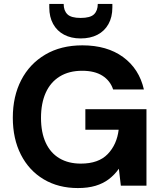

<svg xmlns="http://www.w3.org/2000/svg" viewBox="-20 -942 819 974"><path d="M375 12Q276 12 201.5 -32.5Q127 -77 86 -157.5Q45 -238 45 -345Q45 -453 87.5 -535.5Q130 -618 209.5 -665Q289 -712 398 -712Q523 -712 604.5 -652.5Q686 -593 710 -488H554Q539 -533 499.5 -558Q460 -583 397 -583Q330 -583 283 -554Q236 -525 212 -471.5Q188 -418 188 -344Q188 -270 212 -218Q236 -166 281.5 -139Q327 -112 390 -112Q480 -112 526.5 -160.5Q573 -209 582 -284H413V-388H723V0H593L583 -86Q561 -55 532 -33Q503 -11 464.5 0.5Q426 12 375 12ZM389 -747Q341 -747 305 -766Q269 -785 249.5 -820.5Q230 -856 230 -904V-922H303Q303 -888 322 -869.5Q341 -851 389 -851Q438 -851 457 -869.5Q476 -888 476 -922H550V-904Q550 -855 530 -819.5Q510 -784 474 -765.5Q438 -747 389 -747Z"/></svg>

Font: DM Sans 17pt ExtraBold
Style: Regular
Weight: 800
Version: Version 4.004;gftools[0.9.30]